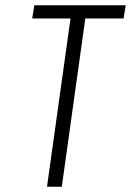

<svg xmlns="http://www.w3.org/2000/svg" viewBox="-20 -707 496 727"><path d="M110 -687 102 -637H247L158 0H214L303 -637H448L456 -687Z"/></svg>

Font: Secuela Light
Style: Italic
Weight: 300
Italic angle: -8°
Designer: Fernando Haro
Foundry: deFharo
Version: Version 1.708